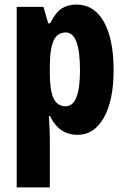

<svg xmlns="http://www.w3.org/2000/svg" viewBox="-20 -580 551 840"><path d="M315 -560Q392 -560 434.5 -484.5Q477 -409 477 -273Q477 -141 434.5 -65.5Q392 10 319 10Q281 10 250.5 -9.5Q220 -29 199 -72H194Q198 -4 198 27V240H53V-550H170L191 -478H199Q225 -528 251.5 -544Q278 -560 315 -560ZM268 -438Q231 -438 214.5 -402.5Q198 -367 198 -287V-258Q198 -184 214.5 -149.5Q231 -115 267 -115Q330 -115 330 -272Q330 -438 268 -438Z"/></svg>

Font: Noto Sans Thai ExtCond ExtBd
Style: Regular
Weight: 800
Width: 2
Designer: Monotype Design Team
Foundry: Monotype Imaging Inc.
Version: Version 2.002; ttfautohint (v1.8.4.7-5d5b)